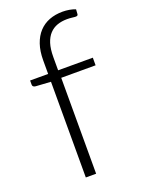

<svg xmlns="http://www.w3.org/2000/svg" viewBox="-138 -778 616 840"><g transform="rotate(-20 170.0 -358.0)"><path d="M111.5 0V-445.5L41.5 -450Q27.5 -451.5 27.5 -462.5V-482H111.5V-545Q111.5 -587.5 122.5 -619.8Q133.5 -652 153.5 -673.5Q173.5 -695 201.5 -705.8Q229.5 -716.5 263.5 -716.5Q279 -716.5 294.8 -713.8Q310.5 -711 323 -706L321.5 -683Q320.5 -678.5 317.2 -677.2Q314 -676 308 -676.2Q302 -676.5 292.5 -677.8Q283 -679 270.5 -679Q246 -679 225.2 -671.8Q204.5 -664.5 189.5 -648.5Q174.5 -632.5 166.2 -606.8Q158 -581 158 -543.5V-482H319.5V-446.5H159.5V0Z"/></g></svg>

Font: Lato Light
Style: Regular
Weight: 300
Designer: Lukasz Dziedzic
Foundry: tyPoland Lukasz Dziedzic
Version: Version 2.007; 2014-02-27